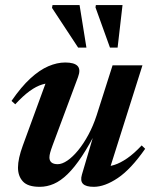

<svg xmlns="http://www.w3.org/2000/svg" viewBox="-20 -710 588 742"><path d="M296.5 -35 351 -219.5 358 -214Q325.5 -150 296.8 -106.5Q268 -63 241.2 -37Q214.5 -11 188 0.5Q161.5 12 133.5 12Q87.5 12 68.5 -8.8Q49.5 -29.5 49.5 -62.5Q49.5 -79.5 54.2 -101Q59 -122.5 68 -147L167.5 -419L189 -388.5Q166.5 -390.5 143.2 -383.5Q120 -376.5 94.5 -358Q69 -339.5 39 -307L24.5 -320Q62 -374.5 97.5 -407Q133 -439.5 166.8 -454Q200.5 -468.5 232 -468.5Q267 -468.5 279.8 -455Q292.5 -441.5 281.5 -412L183.5 -149Q177 -131.5 174 -120.5Q171 -109.5 171 -101.5Q171 -89 179 -82.2Q187 -75.5 203 -75.5Q220 -75.5 240.5 -89.5Q261 -103.5 281.8 -128.8Q302.5 -154 321.2 -188.5Q340 -223 353.5 -264.5L415 -457.5H530.5L398.5 -40L380 -66.5Q399.5 -65.5 422.2 -72.8Q445 -80 471.5 -98.2Q498 -116.5 527.5 -148L541 -135Q485.5 -55.5 435 -21.8Q384.5 12 342.5 12Q312 12 300.8 0.5Q289.5 -11 296.5 -35ZM314 -526H282L181 -679.5L183 -690.5H287.5ZM434.5 -526H405L349 -681.5L350.5 -690.5H453.5Z"/></svg>

Font: Newsreader 36pt SemiBold
Style: Italic
Weight: 600
Italic angle: -17°
Designer: Hugues Gentile
Foundry: Production Type
Version: Version 1.003